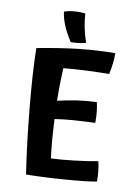

<svg xmlns="http://www.w3.org/2000/svg" viewBox="-103 -997 779 1105"><g transform="rotate(10 286.0 -445.0)"><path d="M538 11Q482 22 355 31.5Q228 41 129 42Q102 -135 82.5 -341Q63 -547 61 -685Q204 -712 306.5 -723Q409 -734 514 -735Q514 -706 510.5 -675Q507 -644 500 -611Q428 -610 362 -607Q296 -604 234 -598Q232 -556 231 -508Q230 -460 231 -407Q290 -421 345 -429Q400 -437 458 -439Q464 -414 467 -386Q470 -358 470 -320Q397 -317 342 -313Q287 -309 235 -301Q239 -222 243.5 -170Q248 -118 254 -74Q307 -76 389.5 -85.5Q472 -95 525 -106Q531 -88 535 -52Q539 -16 538 11ZM304 -930Q306 -891 314.5 -849Q323 -807 338 -764Q315 -758 293.5 -755.5Q272 -753 250 -753Q219 -801 202.5 -841Q186 -881 181 -919Q205 -928 238.5 -931Q272 -934 304 -930Z"/></g></svg>

Font: Atma SemiBold
Style: Regular
Weight: 600
Designer: Gregori Vincens, Jeremie Hornus, Riccardo Olocco, Yoann Minet.
Foundry: black foundry
Version: Version 1.102;PS 1.100;hotconv 1.0.86;makeotf.lib2.5.63406